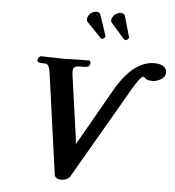

<svg xmlns="http://www.w3.org/2000/svg" viewBox="-61 -974 949 1042"><g transform="rotate(5 414.0 -453.0)"><path d="M558.6 -511.2Q650.4 -661.1 758.8 -662.1Q812 -662.1 825.2 -631.8Q829.1 -621.1 826.7 -609.9Q820.8 -582 782.7 -569.3Q770 -565.4 760.3 -564.9Q726.6 -565.4 719.2 -575.2Q710.9 -583.5 707 -584Q690.4 -582 647 -506.8Q495.1 -246.1 360.8 -13.2Q346.7 11.2 311.5 12.2Q277.3 10.7 272.9 -14.2H273.9Q248 -198.2 196.8 -567.9Q191.4 -603 175.3 -607.9Q170.9 -608.9 165.5 -608.9H153.3Q125 -609.9 126 -622.1L129.4 -636.2L141.1 -646Q142.1 -646 269.5 -643.1L408.2 -646L415 -636.2L412.1 -622.1Q407.7 -609.4 379.4 -608.9H353.5Q326.7 -607.4 322.3 -589.8Q320.8 -581.5 322.3 -570.8H321.3Q359.4 -294.4 370.6 -219.2Q371.1 -216.8 373.5 -190.4Q373.5 -188.5 374 -188Q377.9 -193.8 384.3 -206.1Q388.2 -213.4 390.1 -215.8ZM394 -902.8Q409.2 -912.6 423.8 -913.1Q439 -912.1 444.3 -900.9L482.4 -787.1Q482.9 -785.2 482.4 -782.2Q479 -770.5 465.3 -769Q460.4 -770 459 -771L377.9 -855Q373 -862.8 375 -875Q379.9 -892.6 394 -902.8ZM528.3 -909.2Q542 -917.5 553.2 -918Q572.8 -917 577.6 -905.8L610.4 -791Q611.3 -790 610.4 -787.1Q607.9 -780.3 602.1 -775.9Q595.2 -772.9 593.3 -772.9Q590.3 -773.4 585.9 -774.9L510.3 -860.8Q504.9 -867.2 506.8 -879.9Q512.2 -898.4 528.3 -909.2Z"/></g></svg>

Font: Linux Libertine Slanted O
Style: Bold Slanted
Weight: 700
Designer: Philipp H. Poll
Foundry: Philipp H. Poll
Version: Version 5.0.0